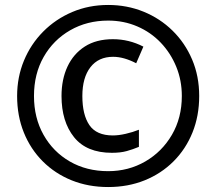

<svg xmlns="http://www.w3.org/2000/svg" viewBox="-20 -744 872 774"><path d="M416 10Q336 10 269 -17Q202 -44 152.5 -93.5Q103 -143 76 -210Q49 -277 49 -357Q49 -433 76.5 -499.5Q104 -566 154 -616.5Q204 -667 271 -695.5Q338 -724 416 -724Q492 -724 558.5 -697Q625 -670 675.5 -620.5Q726 -571 754.5 -504Q783 -437 783 -357Q783 -277 756 -210Q729 -143 679.5 -93.5Q630 -44 563 -17Q496 10 416 10ZM416 -54Q498 -54 565.5 -93Q633 -132 673 -200.5Q713 -269 713 -357Q713 -420 690.5 -475Q668 -530 628 -572Q588 -614 533.5 -637.5Q479 -661 416 -661Q331 -661 263 -622Q195 -583 156 -514.5Q117 -446 117 -357Q117 -269 155.5 -200.5Q194 -132 261.5 -93Q329 -54 416 -54ZM431 -128Q329 -128 278.5 -191Q228 -254 228 -357Q228 -424 252 -475.5Q276 -527 322 -556.5Q368 -586 435 -586Q500 -586 558 -556L529 -489Q479 -515 436 -515Q377 -515 344.5 -473Q312 -431 312 -357Q312 -281 340.5 -239.5Q369 -198 435 -198Q458 -198 486.5 -204.5Q515 -211 540 -221V-152Q516 -142 491 -135Q466 -128 431 -128Z"/></svg>

Font: Noto Sans Gujarati UI
Style: Bold
Weight: 700
Designer: Jelle Bosma - Monotype Design Team, Universal Thirst
Foundry: Monotype Imaging Inc.
Version: Version 2.106; ttfautohint (v1.8.4.7-5d5b)